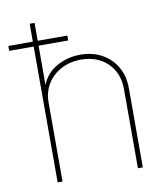

<svg xmlns="http://www.w3.org/2000/svg" viewBox="-101 -797 760 867"><g transform="rotate(-10 279.0 -364.0)"><path d="M115.7 -362.8V0H93.3V-727.5H115.7V-425.3H109.9Q127.4 -487.8 179.4 -519Q231.4 -550.3 293.5 -550.3Q349.6 -550.3 392.3 -526.6Q435.1 -502.9 459.5 -460.9Q483.9 -418.9 483.9 -362.8V0H461.4V-362.8Q461.4 -437 414.6 -482.4Q367.7 -527.8 293.5 -527.8Q242.7 -527.8 202.4 -506.6Q162.1 -485.4 138.9 -448Q115.7 -410.6 115.7 -362.8ZM-19 -623V-645.5H251.5V-623Z"/></g></svg>

Font: Inter 16pt Thin
Style: Regular
Weight: 250
Version: Version 4.001;git-66647c0bb